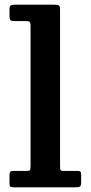

<svg xmlns="http://www.w3.org/2000/svg" viewBox="-20 -800 389 820"><path d="M88.5 -710H40.5Q26 -710 23.2 -715.8Q20.5 -721.5 20.5 -734.5V-760Q20.5 -774 26 -777Q31.5 -780 45.5 -780H211Q226.5 -780 231.5 -777Q236.5 -774 236.5 -758V-93Q236.5 -78.5 238.2 -74.2Q240 -70 255 -70H312Q320 -70 323.2 -67.2Q326.5 -64.5 326.5 -56V-22Q326.5 -6.5 321.2 -3.2Q316 0 301 0H40Q28.5 0 24.5 -2.8Q20.5 -5.5 20.5 -17.5V-51.5Q20.5 -61.5 23.2 -65.8Q26 -70 36 -70H90.5Q105 -70 107.8 -73Q110.5 -76 110.5 -91V-690.5Q110.5 -703.5 106.2 -706.8Q102 -710 88.5 -710Z"/></svg>

Font: Besley SemiBold
Style: Regular
Weight: 600
Designer: Owen Earl
Foundry: indestructible type*
Version: Version 2.001; ttfautohint (v1.8.3)